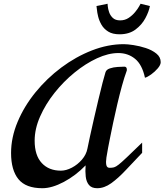

<svg xmlns="http://www.w3.org/2000/svg" viewBox="-20 -977 878 1025"><path d="M206.1 27.8Q117.7 27.8 78.4 -20.5Q39.1 -68.8 39.1 -160.2Q39.1 -243.2 74 -326.4Q108.9 -409.7 169.4 -484.1Q230 -558.6 307.4 -616.5Q384.8 -674.3 470.7 -707.8Q556.6 -741.2 641.1 -741.2Q660.2 -741.2 692.6 -736.3Q725.1 -731.4 758.5 -720.5Q792 -709.5 814.9 -690.9Q837.9 -672.4 837.9 -645Q837.9 -630.4 822.3 -612.1Q806.6 -593.8 786.9 -579.6Q767.1 -565.4 753.9 -562Q738.8 -632.3 700.9 -663.1Q663.1 -693.8 611.8 -693.8Q558.6 -693.8 497.8 -665.8Q437 -637.7 378.2 -589.8Q319.3 -542 271.2 -481.4Q223.1 -420.9 194.1 -355Q165 -289.1 165 -226.1Q165 -147.5 202.9 -106.7Q240.7 -65.9 305.2 -65.9Q333 -65.9 363.8 -82Q394.5 -98.1 417.7 -125.2Q440.9 -152.3 446.8 -184.1Q450.7 -204.6 460 -247.1Q469.2 -289.6 481.2 -341.8Q493.2 -394 505.4 -445.6Q517.6 -497.1 527.8 -536.4Q538.1 -575.7 543 -590.8Q547.4 -605.5 566.4 -611.8Q585.4 -618.2 607.9 -619.6Q630.4 -621.1 644 -621.1Q657.2 -621.1 657.2 -605Q657.2 -599.1 655.8 -597.2Q643.6 -564.5 630.9 -518.1Q618.2 -471.7 606.2 -420.7Q594.2 -369.6 584.2 -322.3Q574.2 -274.9 567.1 -239Q560.1 -203.1 557.1 -188Q551.8 -160.6 548.1 -136Q544.4 -111.3 547.6 -96.2Q550.8 -81.1 564.9 -81.1Q578.6 -81.1 588.6 -83.7Q598.6 -86.4 614 -98.6Q629.4 -110.8 658.4 -138.4Q687.5 -166 738.8 -215.8V-161.1Q691.4 -111.3 651.1 -68.4Q610.8 -25.4 573.7 1.2Q536.6 27.8 499 27.8Q469.2 27.8 455.1 10.7Q440.9 -6.3 437.7 -34.2Q434.6 -62 437 -94.2Q384.8 -40 321.3 -6.1Q257.8 27.8 206.1 27.8ZM618.2 -793.9Q580.6 -793.9 557.4 -808.6Q534.2 -823.2 521.7 -845Q509.3 -866.7 503.9 -888.9Q498.5 -911.1 497.3 -927Q496.1 -942.9 495.1 -944.8L554.2 -957Q554.2 -956.5 555.4 -943.1Q556.6 -929.7 562.5 -912.1Q568.4 -894.5 582.3 -881.3Q596.2 -868.2 621.1 -868.2Q647 -868.2 667 -881.6Q687 -895 701.4 -912.6Q715.8 -930.2 723.1 -943.6Q730.5 -957 730.5 -957L780.3 -944.8Q774.9 -915 756.1 -879.9Q737.3 -844.7 703.4 -819.3Q669.4 -793.9 618.2 -793.9Z"/></svg>

Font: Norican
Style: Regular
Weight: 400
Designer: Vernon Adams
Foundry: Vernon Adams
Version: Version 1.100; ttfautohint (v1.8.4.7-5d5b);gftools[0.9.33]